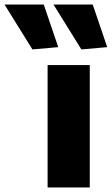

<svg xmlns="http://www.w3.org/2000/svg" viewBox="-156 -827 493 847"><path d="M-13 -609 -136 -807H37L101 -619ZM203 -609 80 -807H253L317 -619ZM54 -540H240V0H54Z"/></svg>

Font: Encode Sans Narrow
Style: ExtraBold
Weight: 800
Designer: Pablo Impallari, Andres Torresi
Foundry: Pablo Impallari, Andres Torresi
Version: Version 1.000; ttfautohint (v1.00) -l 8 -r 50 -G 200 -x 14 -